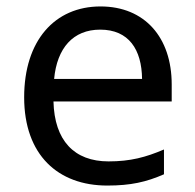

<svg xmlns="http://www.w3.org/2000/svg" viewBox="-20 -566 604 596"><path d="M292 -546C150 -546 55 -440 55 -264C55 -85 160 10 313 10C386 10 434 -1 489 -25V-102C433 -78 385 -65 317 -65C210 -65 149 -130 146 -251H513V-304C513 -450 429 -546 292 -546ZM291 -474C380 -474 420 -412 421 -321H148C157 -417 207 -474 291 -474Z"/></svg>

Font: Noto Sans Tifinagh Agraw Imazighen
Style: Regular
Weight: 400
Designer: JamraPatel
Foundry: JamraPatel LLC
Version: Version 2.006